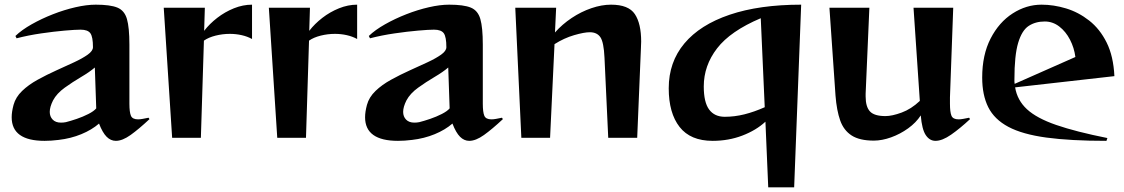

<svg xmlns="http://www.w3.org/2000/svg" viewBox="-20 -590 4810 822"><path d="M620 -80Q574 -37 539 -12Q504 13 476 13Q454 13 436.5 -4.5Q419 -22 404 -61Q373 -34 328 -15.5Q283 3 231 9Q215 11 200 12Q185 13 171 13Q30 13 30 -88Q30 -100 32 -113Q34 -126 38 -141Q47 -174 74.5 -200.5Q102 -227 141 -248.5Q180 -270 221 -288.5Q262 -307 297.5 -323.5Q333 -340 355.5 -356Q378 -372 378 -388Q378 -432 367 -447.5Q356 -463 325 -463Q303 -463 257 -459Q211 -455 156 -447Q101 -439 51 -426L46 -436Q73 -462 115.5 -486Q158 -510 206.5 -529Q255 -548 303 -559Q351 -570 390 -570Q452 -570 482.5 -557.5Q513 -545 523.5 -508.5Q534 -472 534 -399V-146Q534 -110 540.5 -94.5Q547 -79 571 -79Q579 -79 590.5 -81Q602 -83 616 -86ZM386 -301Q364 -282 327.5 -260.5Q291 -239 257 -214.5Q223 -190 207 -160Q193 -132 193 -111Q193 -91 205.5 -78Q218 -65 241 -65Q246 -65 251.5 -65.5Q257 -66 262 -67Q282 -72 308.5 -81Q335 -90 358.5 -102Q382 -114 392 -126Z M717 0 681 -557H857L854 -458Q877 -488 910 -513.5Q943 -539 981.5 -554.5Q1020 -570 1059 -570V-423Q1039 -434 1014.5 -439.5Q990 -445 964 -445Q933 -445 903 -437.5Q873 -430 853 -416L840 0Z M1167 0 1131 -557H1307L1304 -458Q1327 -488 1360 -513.5Q1393 -539 1431.5 -554.5Q1470 -570 1509 -570V-423Q1489 -434 1464.5 -439.5Q1440 -445 1414 -445Q1383 -445 1353 -437.5Q1323 -430 1303 -416L1290 0Z M2133 -80Q2087 -37 2052 -12Q2017 13 1989 13Q1967 13 1949.5 -4.5Q1932 -22 1917 -61Q1886 -34 1841 -15.5Q1796 3 1744 9Q1728 11 1713 12Q1698 13 1684 13Q1543 13 1543 -88Q1543 -100 1545 -113Q1547 -126 1551 -141Q1560 -174 1587.5 -200.5Q1615 -227 1654 -248.5Q1693 -270 1734 -288.5Q1775 -307 1810.5 -323.5Q1846 -340 1868.5 -356Q1891 -372 1891 -388Q1891 -432 1880 -447.5Q1869 -463 1838 -463Q1816 -463 1770 -459Q1724 -455 1669 -447Q1614 -439 1564 -426L1559 -436Q1586 -462 1628.5 -486Q1671 -510 1719.5 -529Q1768 -548 1816 -559Q1864 -570 1903 -570Q1965 -570 1995.5 -557.5Q2026 -545 2036.5 -508.5Q2047 -472 2047 -399V-146Q2047 -110 2053.5 -94.5Q2060 -79 2084 -79Q2092 -79 2103.5 -81Q2115 -83 2129 -86ZM1899 -301Q1877 -282 1840.5 -260.5Q1804 -239 1770 -214.5Q1736 -190 1720 -160Q1706 -132 1706 -111Q1706 -91 1718.5 -78Q1731 -65 1754 -65Q1759 -65 1764.5 -65.5Q1770 -66 1775 -67Q1795 -72 1821.5 -81Q1848 -90 1871.5 -102Q1895 -114 1905 -126Z M2584 0 2568 -343Q2565 -409 2550.5 -430.5Q2536 -452 2505 -452Q2481 -452 2438 -439.5Q2395 -427 2354 -401L2335 0H2212L2186 -557H2361L2356 -451Q2387 -486 2427.5 -513Q2468 -540 2512 -555Q2556 -570 2596 -570Q2671 -570 2698 -529.5Q2725 -489 2725 -412Q2725 -405 2724.5 -398.5Q2724 -392 2724 -384L2708 0Z M3269 212 3257 -69Q3217 -32 3158 -9.5Q3099 13 3031 13Q2936 13 2889.5 -46.5Q2843 -106 2843 -212Q2843 -324 2910 -404Q2977 -484 3104 -527Q3231 -570 3410 -570L3380 212ZM3237 -512Q3107 -457 3050 -383Q2993 -309 2993 -220Q2993 -152 3016 -121Q3039 -90 3083 -90Q3125 -90 3167 -100.5Q3209 -111 3254 -131Z M4133 -80Q4090 -40 4052 -13.5Q4014 13 3985 13Q3960 13 3943.5 -11.5Q3927 -36 3922 -96Q3902 -65 3868 -40.5Q3834 -16 3795 -2Q3756 12 3721 12Q3660 12 3626 -10Q3592 -32 3577 -74.5Q3562 -117 3557 -181L3531 -557H3702L3686 -189V-177Q3686 -133 3704.5 -113Q3723 -93 3771 -93Q3799 -93 3840 -108Q3881 -123 3918 -158L3891 -557H4061L4047 -173V-146Q4047 -110 4053.5 -94.5Q4060 -79 4084 -79Q4092 -79 4103.5 -81Q4115 -83 4129 -86Z M4717 13Q4563 13 4460 -1Q4357 -15 4297 -47Q4237 -79 4211 -131Q4185 -183 4185 -258Q4185 -355 4221 -425Q4257 -495 4315.5 -532.5Q4374 -570 4439 -570Q4491 -570 4544 -554Q4597 -538 4643 -502Q4689 -466 4718 -407.5Q4747 -349 4751 -264L4326 -216Q4335 -161 4376.5 -122.5Q4418 -84 4502 -55Q4586 -26 4721 1ZM4584 -346Q4579 -385 4561 -420Q4543 -455 4515 -476.5Q4487 -498 4453 -498Q4413 -498 4384 -479Q4355 -460 4339 -406.5Q4323 -353 4323 -250Q4323 -245 4323 -240.5Q4323 -236 4324 -231Z"/></svg>

Font: Reggae One
Style: Regular
Weight: 400
Designer: Fontworks Inc.
Foundry: Fontworks Inc.
Version: Version 1.100